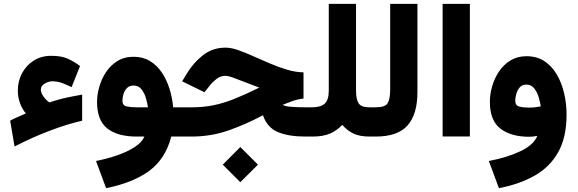

<svg xmlns="http://www.w3.org/2000/svg" viewBox="-20 -707 2991 994"><path d="M191.4 -243.2Q191.4 -226.1 205.8 -206.5Q220.2 -187 235.8 -176.8Q271 -188.5 297.1 -195.1Q323.2 -201.7 348.4 -206.5Q373.5 -211.4 405.3 -217.3V-82Q330.6 -65.4 239 -30.8Q147.5 3.9 55.2 51.3L32.7 -82.5Q50.3 -92.3 73.2 -101.8Q96.2 -111.3 113.8 -119.6Q95.7 -141.1 84 -171.9Q72.3 -202.6 72.3 -237.8Q72.3 -287.1 94.2 -328.1Q116.2 -369.1 155 -393.6Q193.8 -418 244.6 -418Q297.9 -418 329.8 -403.6Q361.8 -389.2 394.5 -365.2L350.6 -255.9Q328.1 -267.1 303.5 -276.6Q278.8 -286.1 251 -286.1Q231.4 -286.1 211.4 -274.2Q191.4 -262.2 191.4 -243.2Z M671.9 -413.1Q719.7 -413.1 756.1 -391.1Q792.5 -369.1 817.6 -331.8Q842.8 -294.4 857.4 -247.6Q872.1 -200.7 876.5 -151.4H908.7V0H866.7Q836.4 116.2 752 178Q667.5 239.7 529.3 267.1L477.1 126.5Q536.1 114.7 588.6 96.4Q641.1 78.1 678.2 53.7Q715.3 29.3 727.5 0H688Q588.4 0 535.4 -42Q482.4 -84 482.4 -179.7Q482.4 -215.8 493.7 -256.3Q504.9 -296.9 528.1 -332.5Q551.3 -368.2 587.2 -390.6Q623 -413.1 671.9 -413.1ZM688 -151.4H746.1Q743.2 -171.9 735.6 -198.5Q728 -225.1 712.6 -244.6Q697.3 -264.2 670.9 -264.2Q649.9 -264.2 637.2 -251Q624.5 -237.8 619.1 -219.5Q613.8 -201.2 613.8 -185.5Q613.8 -161.1 635.3 -156.2Q656.7 -151.4 688 -151.4Z M1224.1 54.2 1315.4 145.5 1224.1 236.3 1133.3 145.5ZM1551.3 -332.5V-196.8Q1522 -193.8 1492.9 -183.3Q1463.9 -172.9 1443.8 -164.6Q1454.6 -156.2 1490.2 -153.8Q1525.9 -151.4 1563.5 -151.4H1590.3V0H1561.5Q1474.1 0 1418.7 -23.2Q1363.3 -46.4 1341.3 -110.4Q1252.4 -63 1162.4 -31.5Q1072.3 0 970.7 0H889.2V-151.4H972.2Q1032.7 -151.4 1085.4 -162.1Q1138.2 -172.9 1194.6 -195.6Q1251 -218.3 1322.3 -253.4Q1246.6 -281.7 1205.3 -298.1Q1164.1 -314.5 1147.5 -314.5Q1121.6 -314.5 1100.6 -298.1Q1079.6 -281.7 1066.9 -265.1L1038.6 -229.5L922.9 -286.1L947.3 -326.2Q981.9 -383.3 1031.7 -421.9Q1081.5 -460.4 1147.9 -460.4Q1175.8 -460.4 1212.4 -447.8Q1249 -435.1 1291.5 -416Q1334 -397 1378.7 -377.9Q1423.3 -358.9 1467.3 -345.9Q1511.2 -333 1551.3 -332.5Z M1682.1 -237.3V-687H1823.2V-237.3Q1823.2 -192.9 1836.7 -172.1Q1850.1 -151.4 1892.6 -151.4H1908.2V0H1893.6Q1842.3 0 1810.1 -15.4Q1777.8 -30.8 1752 -60.5Q1725.6 -32.2 1689.7 -16.1Q1653.8 0 1598.1 0H1570.8V-151.4H1594.2Q1641.1 -151.4 1661.6 -170.9Q1682.1 -190.4 1682.1 -237.3Z M1888.7 -151.4H1924.8Q1974.6 -151.4 1987.3 -173.3Q2000 -195.3 2000 -244.1V-687H2141.1V-230Q2141.1 -116.2 2090.3 -58.1Q2039.6 0 1924.3 0H1888.7Z M2412.6 -687V-0.5H2271.5V-687Z M2913.1 -113.3Q2913.1 4.4 2869.6 81.3Q2826.2 158.2 2747.3 202.6Q2668.5 247.1 2563 267.1L2510.7 126.5Q2607.9 107.9 2675.3 75.4Q2742.7 43 2761.7 -3.4Q2739.3 1 2719.2 1Q2626 1 2571 -40.8Q2516.1 -82.5 2516.1 -179.7Q2516.1 -219.2 2528.1 -260.7Q2540 -302.2 2563.7 -337.4Q2587.4 -372.6 2623 -394.3Q2658.7 -416 2705.6 -416Q2759.3 -416 2798.3 -390.4Q2837.4 -364.7 2862.8 -321Q2888.2 -277.3 2900.6 -223.6Q2913.1 -169.9 2913.1 -113.3ZM2716.3 -149.9Q2737.3 -149.9 2753.9 -152.1Q2770.5 -154.3 2779.8 -156.2Q2776.9 -175.3 2769.3 -201.9Q2761.7 -228.5 2746.3 -248.8Q2731 -269 2704.6 -269Q2682.6 -269 2670.2 -254.2Q2657.7 -239.3 2652.6 -219.7Q2647.5 -200.2 2647.5 -185.5Q2647.5 -161.1 2668 -155.5Q2688.5 -149.9 2716.3 -149.9Z"/></svg>

Font: Vazirmatn FD Black
Style: Regular
Weight: 900
Designer: Saber Rastikerdar
Foundry: Saber Rastikerdar
Version: Version 33.003